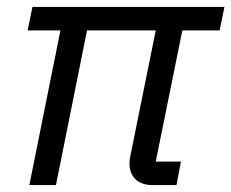

<svg xmlns="http://www.w3.org/2000/svg" viewBox="-20 -536 670 556"><path d="M491 0 504 -68H431L508 -448H616L630 -516H74L60 -448H155L65 0H142L232 -448H431L358 -87C356 -77 355 -70 355 -63C355 -26 377 0 422 0Z"/></svg>

Font: Braiins Sans
Style: Italic
Weight: 400
Italic angle: -11.31°
Designer: Mike Abbink, Paul van der Laan, Pieter van Rosmalen, Jiri Chlebus, Lubos Buracinsky
Foundry: Bold Monday, Sudetype
Version: Version 1.000;hotconv 1.0.109;makeotfexe 2.5.65596